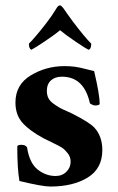

<svg xmlns="http://www.w3.org/2000/svg" viewBox="-20 -682 435 710"><path d="M308.6 -498Q300.8 -500 261.2 -526.9Q221.7 -553.7 202.1 -570.3Q182.6 -553.7 144.5 -528.3Q106.4 -502.9 95.7 -498Q86.9 -502 86.9 -520.5Q110.4 -543.9 151.4 -596.7Q171.9 -623 189.5 -652.3Q195.3 -662.1 202.1 -662.1Q206.1 -662.1 213.9 -652.3Q216.8 -648.4 228.5 -631.3Q240.2 -614.3 250 -601.6Q293 -544.9 317.4 -520.5Q317.4 -502 308.6 -498ZM218.8 -437.5Q239.3 -437.5 257.3 -435.1Q275.4 -432.6 298.8 -426.3Q322.3 -419.9 328.1 -418.9Q348.6 -332 348.6 -298.8Q348.6 -292 331.1 -292Q324.2 -292 312.5 -299.8Q291 -398.4 209 -398.4Q183.6 -398.4 168.5 -384.8Q153.3 -371.1 153.3 -345.7Q153.3 -331.1 158.7 -319.8Q164.1 -308.6 176.8 -299.3Q189.5 -290 198.7 -284.7Q208 -279.3 227.1 -271Q246.1 -262.7 252.9 -258.8Q310.5 -229.5 329.1 -210Q358.4 -177.7 358.4 -127Q358.4 -58.6 304.2 -25.4Q250 7.8 166 7.8Q136.7 7.8 51.8 -12.7Q43.9 -57.6 43.9 -139.6Q43.9 -146.5 58.6 -146.5Q75.2 -146.5 80.1 -136.7Q88.9 -79.1 119.1 -55.2Q149.4 -31.2 185.5 -31.2Q210 -31.2 225.6 -46.9Q241.2 -62.5 241.2 -84Q241.2 -101.6 230.5 -115.2Q219.7 -128.9 209.5 -135.7Q199.2 -142.6 174.3 -154.3Q149.4 -166 140.6 -170.9Q89.8 -198.2 63.5 -227.5Q37.1 -256.8 37.1 -302.7Q37.1 -369.1 93.8 -403.3Q150.4 -437.5 218.8 -437.5Z"/></svg>

Font: Crimson
Style: Bold
Weight: 700
Version: Version 0.8 ; ttfautohint (v1.00) -l 8 -r 50 -G 200 -x 14 -D